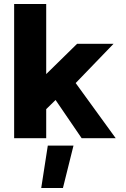

<svg xmlns="http://www.w3.org/2000/svg" viewBox="-20 -694 632 964"><path d="M51 0V-674H212V-322L367 -474H550L360 -277L561 0H390L259 -192L212 -146V0ZM187 250 220 37H349L296 250Z"/></svg>

Font: Kanit SemiBold
Style: Regular
Weight: 600
Designer: Katatrad Team
Foundry: CadsonDemak
Version: Version 2.000; ttfautohint (v1.8.3)